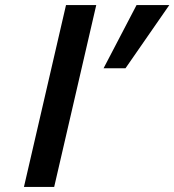

<svg xmlns="http://www.w3.org/2000/svg" viewBox="-20 -742 692 762"><path d="M195 0 362 -722H242L75 0ZM652 -722H522L391 -471H478Z"/></svg>

Font: Perun SemiBold Italic
Style: Regular
Weight: 400
Italic angle: -12°
Foundry: Copyright (c) Stefan Peev, Context Ltd, 2016
Version: Version 1.026